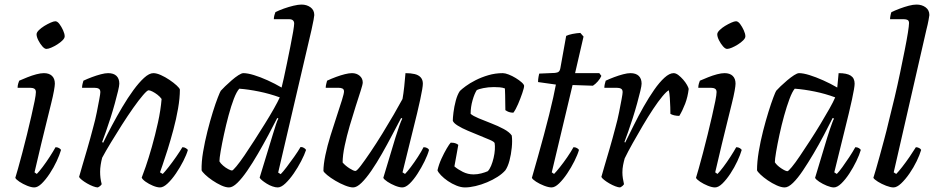

<svg xmlns="http://www.w3.org/2000/svg" viewBox="-20 -820 4086 840"><path d="M130 0Q117 0 98.5 -7.5Q80 -15 65 -25Q50 -35 47 -42Q51 -54 59 -83Q67 -112 77.5 -151Q88 -190 98 -231.5Q108 -273 117 -311.5Q126 -350 131.5 -378Q137 -406 137 -417Q137 -428 130 -432Q123 -436 111 -436H57Q57 -445 59.5 -454Q62 -463 64 -467Q80 -474 100 -482Q120 -490 139 -495Q158 -500 172 -500Q195 -500 207.5 -488Q220 -476 220 -454Q220 -445 216 -422.5Q212 -400 203.5 -366Q195 -332 184 -287Q173 -242 159.5 -187Q146 -132 131 -66L141 -59Q151 -69 166.5 -89.5Q182 -110 197.5 -134Q213 -158 223 -176Q232 -176 238.5 -172Q245 -168 247 -164Q241 -143 228 -115Q215 -87 197.5 -60.5Q180 -34 162.5 -17Q145 0 130 0ZM183 -606Q175 -606 165 -617.5Q155 -629 147.5 -644Q140 -659 140 -670Q140 -678 150 -688Q160 -698 174 -706.5Q188 -715 201.5 -721Q215 -727 222 -727Q231 -727 240 -715Q249 -703 256 -687.5Q263 -672 263 -661Q263 -653 253.5 -643.5Q244 -634 230.5 -625.5Q217 -617 204 -611.5Q191 -606 183 -606Z M408 0Q400 0 387 -5Q374 -10 361 -17.5Q348 -25 338 -33Q328 -41 326 -46Q330 -61 339.5 -93Q349 -125 362 -169.5Q375 -214 388 -264Q397 -296 403.5 -329Q410 -362 414.5 -386Q419 -410 419 -417Q419 -428 412 -432Q405 -436 392 -436H339Q339 -444 341 -452.5Q343 -461 345 -467Q362 -475 382 -482.5Q402 -490 421 -495Q440 -500 453 -500Q477 -500 489.5 -488Q502 -476 502 -454Q502 -445 496.5 -422Q491 -399 482.5 -368Q474 -337 463.5 -304Q453 -271 443 -243Q433 -215 427 -199L431 -195Q448 -230 469.5 -270.5Q491 -311 515 -351.5Q539 -392 563.5 -425.5Q588 -459 610.5 -479.5Q633 -500 651 -500Q665 -500 684 -491.5Q703 -483 721.5 -470.5Q740 -458 753 -446Q766 -434 767 -428Q767 -391 759 -345Q751 -299 738.5 -252.5Q726 -206 713.5 -166Q701 -126 691.5 -99Q682 -72 680 -66L692 -59Q701 -68 717.5 -89Q734 -110 751 -134.5Q768 -159 778 -176Q787 -176 793.5 -171.5Q800 -167 802 -164Q796 -143 782 -115.5Q768 -88 750 -61.5Q732 -35 713.5 -17.5Q695 0 680 0Q667 0 649 -7.5Q631 -15 617 -25Q603 -35 600 -43Q605 -55 617.5 -91Q630 -127 644.5 -178Q659 -229 671 -283.5Q683 -338 687 -387Q680 -397 669 -405.5Q658 -414 647 -419.5Q636 -425 630 -425Q624 -425 605.5 -403.5Q587 -382 563 -348Q539 -314 513.5 -274Q488 -234 465 -196Q442 -158 427 -130Q423 -115 420.5 -99Q418 -83 418 -68Q418 -55 419.5 -42Q421 -29 425 -14Q423 -11 419.5 -7.5Q416 -4 408 0Z M982 0Q967 0 947.5 -9Q928 -18 909 -31Q890 -44 877 -56.5Q864 -69 862 -75Q861 -111 868.5 -155.5Q876 -200 887.5 -245.5Q899 -291 911 -329.5Q923 -368 933 -393.5Q943 -419 946 -423Q952 -430 965 -442.5Q978 -455 993.5 -468.5Q1009 -482 1023 -491Q1037 -500 1045 -500Q1063 -500 1091 -491.5Q1119 -483 1151 -468.5Q1183 -454 1212 -437Q1215 -449 1221.5 -477.5Q1228 -506 1235.5 -543.5Q1243 -581 1250.5 -617.5Q1258 -654 1262.5 -681.5Q1267 -709 1267 -717Q1267 -726 1261.5 -731Q1256 -736 1245 -736H1178Q1178 -744 1180.5 -753.5Q1183 -763 1185 -767Q1201 -775 1222 -782.5Q1243 -790 1264 -795Q1285 -800 1299 -800Q1322 -800 1338.5 -788Q1355 -776 1355 -754Q1355 -751 1352 -733.5Q1349 -716 1343 -690L1197 -65L1208 -58Q1218 -68 1234 -89Q1250 -110 1267 -134Q1284 -158 1295 -177Q1304 -177 1310.5 -172.5Q1317 -168 1319 -164Q1312 -143 1297.5 -115Q1283 -87 1265 -61Q1247 -35 1228.5 -17.5Q1210 0 1195 0Q1185 0 1172 -4.5Q1159 -9 1147 -16.5Q1135 -24 1126.5 -31Q1118 -38 1116 -43L1174 -233Q1181 -256 1187.5 -276Q1194 -296 1198 -301L1193 -304Q1176 -270 1154 -229Q1132 -188 1108.5 -147.5Q1085 -107 1062 -73.5Q1039 -40 1018.5 -20Q998 0 982 0ZM995 -74Q999 -74 1014 -92Q1029 -110 1049.5 -140Q1070 -170 1093 -206Q1116 -242 1138.5 -278Q1161 -314 1178.5 -345Q1196 -376 1204 -394Q1160 -410 1113.5 -419.5Q1067 -429 1027 -432Q1015 -419 1003 -387.5Q991 -356 980 -315Q969 -274 960 -232.5Q951 -191 945.5 -159Q940 -127 940 -114Q945 -105 956 -95.5Q967 -86 978.5 -80Q990 -74 995 -74Z M1525 0Q1511 0 1489.5 -8.5Q1468 -17 1447 -29.5Q1426 -42 1411.5 -54Q1397 -66 1395 -72Q1395 -100 1403.5 -141Q1412 -182 1426 -227Q1440 -272 1453.5 -312.5Q1467 -353 1476 -382Q1485 -411 1485 -420Q1485 -429 1478.5 -432.5Q1472 -436 1460 -436H1405Q1405 -444 1407.5 -453.5Q1410 -463 1411 -467Q1430 -476 1450.5 -483.5Q1471 -491 1489 -495.5Q1507 -500 1520 -500Q1540 -500 1553.5 -488.5Q1567 -477 1567 -459Q1567 -451 1558 -423Q1549 -395 1536 -354.5Q1523 -314 1510 -269.5Q1497 -225 1488 -182.5Q1479 -140 1479 -109Q1491 -95 1509 -83.5Q1527 -72 1535 -72Q1541 -72 1558.5 -95Q1576 -118 1601 -155Q1626 -192 1652.5 -235Q1679 -278 1702.5 -318.5Q1726 -359 1741 -387Q1745 -409 1748.5 -441Q1752 -473 1754 -500Q1777 -500 1794 -496Q1811 -492 1820.5 -481.5Q1830 -471 1830 -454Q1830 -438 1818.5 -384.5Q1807 -331 1786.5 -250Q1766 -169 1741 -66L1752 -59Q1762 -69 1777.5 -89.5Q1793 -110 1808.5 -134Q1824 -158 1833 -176Q1842 -176 1848.5 -172.5Q1855 -169 1857 -164Q1851 -142 1837.5 -114.5Q1824 -87 1807 -60.5Q1790 -34 1772.5 -17Q1755 0 1740 0Q1727 0 1708.5 -7.5Q1690 -15 1675 -25Q1660 -35 1657 -42L1710 -218Q1719 -247 1727 -269.5Q1735 -292 1740 -301L1735 -304Q1717 -270 1695.5 -229Q1674 -188 1651 -147.5Q1628 -107 1605 -73.5Q1582 -40 1561.5 -20Q1541 0 1525 0Z M2014 0Q1997 0 1977 -8Q1957 -16 1939.5 -28Q1922 -40 1909.5 -53Q1897 -66 1894 -75Q1900 -101 1911.5 -126Q1923 -151 1934.5 -170.5Q1946 -190 1952 -196Q1959 -196 1965 -195Q1971 -194 1976.5 -191.5Q1982 -189 1985 -186Q1982 -169 1977.5 -144Q1973 -119 1968 -92Q1983 -79 2005 -68Q2027 -57 2052 -57Q2069 -57 2086 -61.5Q2103 -66 2114 -71Q2122 -79 2128.5 -94.5Q2135 -110 2139.5 -129Q2144 -148 2145 -165.5Q2146 -183 2144 -194Q2142 -200 2123.5 -208Q2105 -216 2079 -226.5Q2053 -237 2027 -248Q2001 -259 1982.5 -270.5Q1964 -282 1961 -292Q1961 -304 1964 -328.5Q1967 -353 1974 -379.5Q1981 -406 1992 -422Q2000 -430 2017.5 -443Q2035 -456 2060.5 -469Q2086 -482 2116.5 -491Q2147 -500 2180 -500Q2190 -500 2205.5 -494Q2221 -488 2236.5 -478.5Q2252 -469 2262.5 -459.5Q2273 -450 2273 -444Q2273 -436 2265 -412.5Q2257 -389 2246.5 -364.5Q2236 -340 2226 -327Q2219 -327 2212 -328.5Q2205 -330 2199.5 -333Q2194 -336 2191 -338Q2191 -351 2190.5 -368.5Q2190 -386 2190 -403.5Q2190 -421 2189 -433Q2179 -437 2166 -438Q2153 -439 2141 -439Q2116 -439 2094.5 -434.5Q2073 -430 2066 -426Q2056 -411 2047.5 -381.5Q2039 -352 2039 -322Q2049 -313 2074 -302.5Q2099 -292 2129 -280.5Q2159 -269 2184 -255.5Q2209 -242 2219 -227Q2222 -204 2219 -174Q2216 -144 2209 -117.5Q2202 -91 2191 -75Q2178 -60 2157 -46.5Q2136 -33 2111 -22.5Q2086 -12 2060.5 -6Q2035 0 2014 0Z M2393 0Q2380 0 2360.5 -7.5Q2341 -15 2325.5 -25Q2310 -35 2307 -42Q2320 -87 2333.5 -135Q2347 -183 2359.5 -229.5Q2372 -276 2382.5 -318Q2393 -360 2400.5 -394Q2408 -428 2412 -450L2334 -461Q2334 -473 2336 -483.5Q2338 -494 2339 -498L2408 -501Q2419 -502 2424.5 -506.5Q2430 -511 2432 -524L2457 -663Q2467 -668 2484.5 -671.5Q2502 -675 2519 -676L2533 -660L2496 -500H2602L2611 -488Q2606 -476 2595.5 -464Q2585 -452 2574 -445L2485 -448L2394 -66L2404 -59Q2413 -68 2429 -88Q2445 -108 2461.5 -132Q2478 -156 2489 -176Q2498 -176 2504.5 -172Q2511 -168 2513 -164Q2507 -143 2493 -115Q2479 -87 2461.5 -61Q2444 -35 2426 -17.5Q2408 0 2393 0Z M2693 0Q2685 0 2672 -5Q2659 -10 2646 -17.5Q2633 -25 2623 -33Q2613 -41 2611 -46Q2615 -61 2624.5 -93Q2634 -125 2647 -169.5Q2660 -214 2673 -264Q2682 -296 2688.5 -329Q2695 -362 2699.5 -386Q2704 -410 2704 -417Q2704 -428 2697 -432Q2690 -436 2677 -436H2624Q2624 -444 2626 -452.5Q2628 -461 2630 -467Q2647 -475 2667 -482.5Q2687 -490 2706 -495Q2725 -500 2738 -500Q2762 -500 2774.5 -488Q2787 -476 2787 -454Q2787 -445 2781.5 -422Q2776 -399 2767.5 -368Q2759 -337 2748.5 -304Q2738 -271 2728 -243Q2718 -215 2712 -199L2715 -196Q2732 -230 2752.5 -271.5Q2773 -313 2796 -353.5Q2819 -394 2842 -427Q2865 -460 2887 -480Q2909 -500 2927 -500Q2937 -500 2948 -491.5Q2959 -483 2969 -471.5Q2979 -460 2985.5 -448.5Q2992 -437 2993 -431Q2989 -396 2977.5 -366Q2966 -336 2952 -313Q2940 -313 2929.5 -315.5Q2919 -318 2913 -322Q2913 -331 2912.5 -350.5Q2912 -370 2910.5 -391.5Q2909 -413 2906 -425Q2897 -421 2878.5 -399Q2860 -377 2837.5 -343Q2815 -309 2792 -270Q2769 -231 2748 -193.5Q2727 -156 2713 -127Q2709 -113 2706 -97.5Q2703 -82 2703 -66Q2703 -53 2705 -40Q2707 -27 2710 -14Q2708 -11 2704.5 -7.5Q2701 -4 2693 0Z M3108 0Q3095 0 3076.5 -7.5Q3058 -15 3043 -25Q3028 -35 3025 -42Q3029 -54 3037 -83Q3045 -112 3055.5 -151Q3066 -190 3076 -231.5Q3086 -273 3095 -311.5Q3104 -350 3109.5 -378Q3115 -406 3115 -417Q3115 -428 3108 -432Q3101 -436 3089 -436H3035Q3035 -445 3037.5 -454Q3040 -463 3042 -467Q3058 -474 3078 -482Q3098 -490 3117 -495Q3136 -500 3150 -500Q3173 -500 3185.5 -488Q3198 -476 3198 -454Q3198 -445 3194 -422.5Q3190 -400 3181.5 -366Q3173 -332 3162 -287Q3151 -242 3137.5 -187Q3124 -132 3109 -66L3119 -59Q3129 -69 3144.5 -89.5Q3160 -110 3175.5 -134Q3191 -158 3201 -176Q3210 -176 3216.5 -172Q3223 -168 3225 -164Q3219 -143 3206 -115Q3193 -87 3175.5 -60.5Q3158 -34 3140.5 -17Q3123 0 3108 0ZM3161 -606Q3153 -606 3143 -617.5Q3133 -629 3125.5 -644Q3118 -659 3118 -670Q3118 -678 3128 -688Q3138 -698 3152 -706.5Q3166 -715 3179.5 -721Q3193 -727 3200 -727Q3209 -727 3218 -715Q3227 -703 3234 -687.5Q3241 -672 3241 -661Q3241 -653 3231.5 -643.5Q3222 -634 3208.5 -625.5Q3195 -617 3182 -611.5Q3169 -606 3161 -606Z M3413 0Q3398 0 3378 -9Q3358 -18 3339 -31Q3320 -44 3307 -56.5Q3294 -69 3292 -75Q3292 -112 3299.5 -157Q3307 -202 3318.5 -247Q3330 -292 3342 -330.5Q3354 -369 3363.5 -394Q3373 -419 3376 -423Q3382 -430 3395 -442.5Q3408 -455 3424 -468.5Q3440 -482 3454 -491Q3468 -500 3476 -500Q3494 -500 3521.5 -491.5Q3549 -483 3581.5 -468.5Q3614 -454 3643 -437L3649 -500Q3685 -500 3702 -489Q3719 -478 3719 -454Q3719 -438 3707.5 -385Q3696 -332 3675.5 -250.5Q3655 -169 3630 -66L3641 -59Q3651 -69 3665.5 -89Q3680 -109 3695.5 -132.5Q3711 -156 3722 -176Q3731 -176 3737.5 -172Q3744 -168 3746 -164Q3740 -143 3726.5 -115Q3713 -87 3696 -61Q3679 -35 3661 -17.5Q3643 0 3628 0Q3616 0 3597.5 -7.5Q3579 -15 3564 -25Q3549 -35 3546 -42L3599 -218Q3605 -238 3611 -255Q3617 -272 3621.5 -284.5Q3626 -297 3629 -301L3623 -304Q3606 -270 3584.5 -229Q3563 -188 3539 -147.5Q3515 -107 3492.5 -73.5Q3470 -40 3449.5 -20Q3429 0 3413 0ZM3425 -71Q3429 -71 3444 -89Q3459 -107 3479.5 -137.5Q3500 -168 3523.5 -204Q3547 -240 3569 -276.5Q3591 -313 3608.5 -344Q3626 -375 3634 -394Q3591 -410 3544.5 -419.5Q3498 -429 3457 -432Q3446 -419 3434 -387Q3422 -355 3410.5 -313.5Q3399 -272 3390 -230Q3381 -188 3375.5 -155.5Q3370 -123 3370 -110Q3379 -96 3398 -83.5Q3417 -71 3425 -71Z M3889 0Q3876 0 3856.5 -7.5Q3837 -15 3821 -25Q3805 -35 3801 -42Q3805 -55 3812.5 -80Q3820 -105 3829 -138.5Q3838 -172 3848.5 -210.5Q3859 -249 3868 -288Q3881 -339 3894 -394Q3907 -449 3918 -502Q3929 -555 3938 -600Q3947 -645 3952 -676.5Q3957 -708 3957 -719Q3957 -729 3951 -732.5Q3945 -736 3934 -736H3874Q3874 -743 3876 -753Q3878 -763 3880 -767Q3897 -775 3917 -782.5Q3937 -790 3956 -795Q3975 -800 3990 -800Q4013 -800 4029.5 -788Q4046 -776 4046 -754Q4046 -752 4042.5 -732.5Q4039 -713 4033 -690L3890 -66L3901 -59Q3911 -69 3927 -89.5Q3943 -110 3959.5 -134Q3976 -158 3987 -176Q3994 -176 4001 -172.5Q4008 -169 4010 -164Q4004 -143 3990.5 -115Q3977 -87 3959 -61Q3941 -35 3922.5 -17.5Q3904 0 3889 0Z"/></svg>

Font: Texturina Medium 12pt Light
Style: Italic
Weight: 300
Italic angle: -11°
Version: Version 1.002